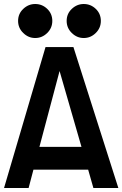

<svg xmlns="http://www.w3.org/2000/svg" viewBox="-25 -934 608 954"><path d="M-4.9 0 201.2 -700.2H339.8L563 0H439L413.1 -90.8H141.1L117.2 0ZM64.9 -830.1Q64.9 -865.7 90.6 -889.9Q116.2 -914.1 149.9 -914.1Q184.6 -914.1 209.7 -889.9Q234.9 -865.7 234.9 -830.1Q234.9 -794.9 209.5 -770Q184.1 -745.1 149.9 -745.1Q116.2 -745.1 90.6 -770Q64.9 -794.9 64.9 -830.1ZM170.9 -204.1H379.9L271 -581.1ZM306.2 -830.1Q306.2 -865.7 331.8 -889.9Q357.4 -914.1 391.1 -914.1Q425.8 -914.1 450.9 -889.9Q476.1 -865.7 476.1 -830.1Q476.1 -794.9 450.7 -770Q425.3 -745.1 391.1 -745.1Q357.4 -745.1 331.8 -770Q306.2 -794.9 306.2 -830.1Z"/></svg>

Font: Cakra Normal
Style: Regular
Weight: 400
Designer: Lucia Kollert, Vojtech Kollert
Foundry: OoM Type
Version: Version 1.000;Glyphs 3.1.1 (3148)